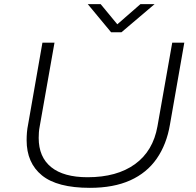

<svg xmlns="http://www.w3.org/2000/svg" viewBox="-20 -891 940 923"><path d="M412 12Q255 12 181.5 -48Q108 -108 108 -217Q108 -235 109.5 -254Q111 -273 115 -292L184 -686H242L171 -284Q168 -269 167 -255Q166 -241 166 -228Q166 -136 226 -87.5Q286 -39 401 -39Q542 -39 629 -102Q716 -165 737 -284L808 -686H866L797 -292Q781 -197 733.5 -128.5Q686 -60 606 -24Q526 12 412 12ZM723 -871 564 -736H514L402 -871H464L554 -762H530L655 -871Z"/></svg>

Font: Archivo Expanded Thin
Style: Italic
Weight: 250
Width: 7
Italic angle: -10°
Designer: Hector Gatti
Foundry: Omnibus-Type
Version: Version 2.001